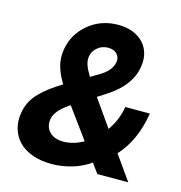

<svg xmlns="http://www.w3.org/2000/svg" viewBox="-110 -836 894 946"><g transform="rotate(15 337.0 -363.0)"><path d="M236.5 10.7Q181.1 10.7 137.8 -5.1Q94.5 -21 68.2 -48.5Q41.9 -76 31.1 -113.1Q20.2 -150.2 27.3 -193.2Q32.3 -224.1 45.6 -250.5Q58.9 -277 81.7 -300.1Q104.4 -323.2 129.6 -342Q154.8 -360.8 191.1 -383.2Q165.5 -424.7 153.9 -465Q142.4 -505.3 149.9 -550.1Q163 -630.3 226.7 -683.6Q290.5 -736.9 378.6 -736.9Q435.4 -736.9 475.3 -713.2Q515.3 -689.6 531.2 -650.9Q547.2 -612.2 539.1 -565.3Q523.4 -467.7 414.8 -397.4L367.2 -366.5L464.1 -229Q504.3 -286.2 515.6 -354.8H641Q617.9 -212 537.6 -124.6L625.7 0H468L432.2 -49Q389.6 -18.8 338.4 -4.1Q287.3 10.7 236.5 10.7ZM366.1 -139.6 253.6 -293.7 248.6 -290.5Q182.2 -246.4 174.7 -201.7Q168.7 -161.9 193.2 -136.4Q217.7 -110.8 264.6 -110.8Q313.6 -110.8 366.1 -139.6ZM308.9 -453.1 350.9 -478Q408 -511 416.5 -556.8Q420.5 -579.9 405.2 -597.5Q389.9 -615.1 359 -615.1Q328.1 -615.1 304.9 -595.5Q281.6 -576 277.7 -547.6Q274.9 -526.6 282.8 -504.4Q290.8 -482.2 308.9 -453.1Z"/></g></svg>

Font: Karasuma Gothic
Style: Bold Italic
Weight: 700
Italic angle: 9.39998°
Designer: Rasmus Andersson / Ryoko Nishizuka
Foundry: Genbu
Version: Version 1.00